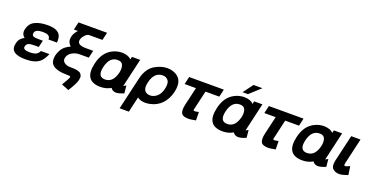

<svg xmlns="http://www.w3.org/2000/svg" viewBox="-35 -1614 5166 2691"><g transform="rotate(20 2547.5 -268.5)"><path d="M325 -217Q274 -217 245 -205Q216 -193 208 -156Q196 -103 300 -103Q369 -103 400 -122Q432 -142 444 -174H571Q542 -103 503.5 -62.5Q465 -22 401 -4Q352 10 277 10Q158 10 107 -30.5Q56 -71 75 -151Q85 -196 107 -222.5Q129 -249 167 -268Q111 -309 129 -386Q149 -472 219 -508Q293 -546 405 -547H414Q597 -547 613 -430Q618 -400 615 -362H488Q491 -394 468 -414Q445 -434 376 -434Q272 -434 260 -380Q252 -343 275 -331Q298 -319 349 -319H420L396 -217Z M889 14Q757 14 693.5 -33.5Q630 -81 656 -194Q675 -256 708 -299Q740 -340 817 -377Q796 -389 779 -424Q763 -457 775 -511Q789 -568 836 -615H775L802 -731H1228L1201 -615H1008Q974 -615 942 -580Q909 -544 902 -511Q892 -469 922.5 -448Q953 -427 1024 -427H1132L1106 -316H970Q908 -316 856.5 -285Q805 -254 793 -202Q782 -156 817.5 -129Q853 -102 908 -102Q932 -102 950 -101.5Q968 -101 988.5 -98.5Q1009 -96 1022 -92Q1035 -88 1049.5 -81.5Q1064 -75 1070.5 -65.5Q1077 -56 1084 -42.5Q1091 -29 1089 -12Q1087 5 1084 27Q1071 84 992 209L882 165Q949 54 953 34Q956 21 946 18Q932 14 889 14Z M1581 -267Q1596 -331 1579 -378Q1563 -424 1499 -424Q1380 -424 1342 -263Q1306 -106 1423 -106Q1543 -106 1581 -267ZM1627 15Q1603 15 1581 2Q1559 -11 1553 -27Q1482 14 1398 14Q1147 14 1212 -267Q1252 -443 1383 -508Q1450 -542 1526 -542Q1618 -539 1662 -492L1671 -533H1794L1696 -108L1735 -130L1746 -16Q1672 15 1627 15Z M2400 -277Q2373 -163 2304.5 -92Q2236 -21 2136 0Q2098 8 2065 8Q1992 8 1946 -28L1893 203H1755L1866 -277Q1903 -437 2009 -500Q2102 -555 2195 -555Q2268 -555 2328 -520Q2441 -454 2400 -277ZM2002 -270Q1983 -185 2012 -148Q2040 -112 2093 -112Q2143 -112 2190 -149Q2240 -188 2259 -272Q2280 -360 2249 -399Q2219 -437 2168 -437Q2040 -437 2002 -270Z M2745 -163Q2737 -136 2738.5 -127Q2740 -118 2760 -118Q2773 -118 2817 -128L2819 -3Q2736 12 2714 12Q2624 12 2603 -30Q2582 -73 2601 -156L2664 -428H2495L2521 -542H3038L3012 -428H2806Z M3404 -267Q3419 -331 3402 -378Q3386 -424 3322 -424Q3203 -424 3165 -263Q3129 -106 3246 -106Q3366 -106 3404 -267ZM3450 15Q3426 15 3404 2Q3382 -11 3376 -27Q3305 14 3221 14Q2970 14 3035 -267Q3075 -443 3206 -508Q3273 -542 3349 -542Q3441 -539 3485 -492L3494 -533H3617L3519 -108L3558 -130L3569 -16Q3495 15 3450 15ZM3407 -746H3540L3377 -598H3297Z M3934 -163Q3926 -136 3927.5 -127Q3929 -118 3949 -118Q3962 -118 4006 -128L4008 -3Q3925 12 3903 12Q3813 12 3792 -30Q3771 -73 3790 -156L3853 -428H3684L3710 -542H4227L4201 -428H3995Z M4593 -267Q4608 -331 4591 -378Q4575 -424 4511 -424Q4392 -424 4354 -263Q4318 -106 4435 -106Q4555 -106 4593 -267ZM4639 15Q4615 15 4593 2Q4571 -11 4565 -27Q4494 14 4410 14Q4159 14 4224 -267Q4264 -443 4395 -508Q4462 -542 4538 -542Q4630 -539 4674 -492L4683 -533H4806L4708 -108L4747 -130L4758 -16Q4684 15 4639 15Z M4990 -160Q4979 -116 5001 -116Q5017 -116 5070 -141L5088 -14Q5005 17 4959 17Q4904 17 4867 -15Q4826 -51 4847 -144L4939 -540H5078Z"/></g></svg>

Font: Miedinger
Style: Bold-Italic
Weight: 700
Italic angle: -13°
Version: Version 001.000